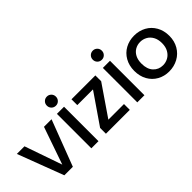

<svg xmlns="http://www.w3.org/2000/svg" viewBox="20 -1467 2172 2172"><g transform="rotate(-45 1106.5 -380.5)"><path d="M288 -102 444 -551H565L355 0H219L10 -551H132Z M709 -624Q678 -624 657 -645Q636 -666 636 -697Q636 -728 657 -749Q678 -770 709 -770Q739 -770 760 -749Q781 -728 781 -697Q781 -666 760 -645Q739 -624 709 -624ZM765 -551V0H651V-551Z M1016 -93H1266V0H884V-93L1135 -458H884V-551H1266V-458Z M1444 -624Q1413 -624 1392 -645Q1371 -666 1371 -697Q1371 -728 1392 -749Q1413 -770 1444 -770Q1474 -770 1495 -749Q1516 -728 1516 -697Q1516 -666 1495 -645Q1474 -624 1444 -624ZM1500 -551V0H1386V-551Z M1889 9Q1811 9 1748 -26.5Q1685 -62 1649 -126.5Q1613 -191 1613 -276Q1613 -360 1650 -425Q1687 -490 1751 -525Q1815 -560 1894 -560Q1973 -560 2037 -525Q2101 -490 2138 -425Q2175 -360 2175 -276Q2175 -192 2137 -127Q2099 -62 2033.5 -26.5Q1968 9 1889 9ZM1889 -90Q1933 -90 1971.5 -111Q2010 -132 2034 -174Q2058 -216 2058 -276Q2058 -336 2035 -377.5Q2012 -419 1974 -440Q1936 -461 1892 -461Q1848 -461 1810.5 -440Q1773 -419 1751 -377.5Q1729 -336 1729 -276Q1729 -187 1774.5 -138.5Q1820 -90 1889 -90Z"/></g></svg>

Font: Poppins Cyr Med
Style: Regular
Weight: 500
Designer: Ninad Kale (Devanagari), Jonny Pinhorn (Latin)
Foundry: Indian Type Foundry
Version: 4.004